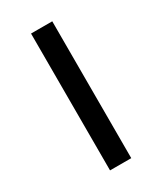

<svg xmlns="http://www.w3.org/2000/svg" viewBox="-140 -571 529 627"><g transform="rotate(-30 125.0 -258.0)"><path d="M85 0V-516H165V0Z"/></g></svg>

Font: Aneliza
Style: Regular
Weight: 400
Designer: Mike Abbink, Paul van der Laan, Pieter van Rosmalen
Foundry: Bold Monday
Version: Version 3.001;September 8, 2019;FontCreator 11.5.0.2425 64-b